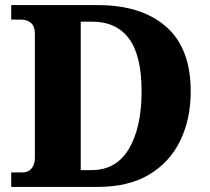

<svg xmlns="http://www.w3.org/2000/svg" viewBox="-20 -734 823 754"><path d="M24 0V-57H70Q91 -57 104 -72.5Q117 -88 117 -115V-600Q117 -631 101.5 -644Q86 -657 63 -657H24V-714H364Q535 -714 632 -629.5Q729 -545 729 -375Q729 -266 687.5 -181Q646 -96 565 -48Q484 0 364 0ZM340 -66Q437 -66 486.5 -150Q536 -234 536 -375Q536 -516 486.5 -582.5Q437 -649 341 -649H297V-66Z"/></svg>

Font: Noto Serif ExtraBold
Style: Regular
Weight: 800
Designer: Monotype Design Team
Foundry: Monotype Imaging Inc.
Version: Version 2.014